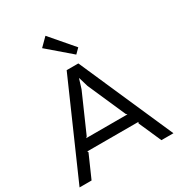

<svg xmlns="http://www.w3.org/2000/svg" viewBox="-249 -1277 1341 1440"><g transform="rotate(-30 421.5 -556.5)"><path d="M532 -915 492 -875 294 -1045 362 -1113ZM828 0H724L638 -195L643 -205H200L205 -195L119 0H15L371 -810H472ZM600 -295 590 -305 447 -630 423 -711H421L396 -630L253 -305L243 -295Z"/></g></svg>

Font: TypoPRO Sinkin Sans
Style: 400 Regular
Weight: 400
Designer: Keith Bates
Foundry: K-Type
Version: Sinkin Sans (version 1.0)  by Keith Bates   •   © 2014   www